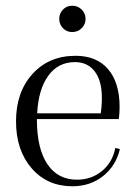

<svg xmlns="http://www.w3.org/2000/svg" viewBox="-20 -639 485 671"><path d="M232 -527Q213 -527 200 -540.5Q187 -554 187 -573Q187 -592 200 -605.5Q213 -619 232 -619Q252 -619 265.5 -605.5Q279 -592 279 -573Q279 -554 265.5 -540.5Q252 -527 232 -527ZM383 -122 399 -118Q385 -59 340 -23.5Q295 12 233 12Q145 12 90.5 -51Q36 -114 36 -215Q36 -317 93.5 -380.5Q151 -444 244 -444Q318 -444 358 -397Q398 -350 398 -265Q398 -241 395 -223H109V-221Q109 -120 145.5 -65.5Q182 -11 249 -11Q299 -11 336 -41Q373 -71 383 -122ZM242 -422Q183 -422 148.5 -374Q114 -326 110 -243H332Q336 -267 336 -297Q336 -357 311 -389.5Q286 -422 242 -422Z"/></svg>

Font: Arapey Thin
Style: Regular
Weight: 100
Designer: Eduardo Rodriguez Tunni
Foundry: Eduardo Rodriguez Tunni
Version: Version 4.000;hotconv 1.0.109;makeotfexe 2.5.65596